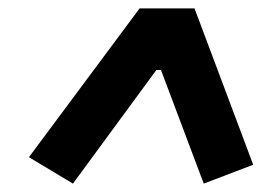

<svg xmlns="http://www.w3.org/2000/svg" viewBox="-20 -718 640 458"><path d="M584 -325 444 -698H313L49 -343L154 -280L353 -551H364L466 -280Z"/></svg>

Font: Braiins Sans
Style: Bold Italic
Weight: 700
Italic angle: -11.31°
Designer: Mike Abbink, Paul van der Laan, Pieter van Rosmalen, Jiri Chlebus, Lubos Buracinsky
Foundry: Bold Monday, Sudetype
Version: Version 1.000;hotconv 1.0.109;makeotfexe 2.5.65596